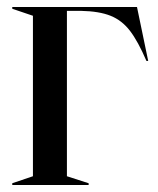

<svg xmlns="http://www.w3.org/2000/svg" viewBox="-20 -528 452 548"><path d="M15 -5 74 -25V-483L15 -503V-508H371L403 -354H398Q374 -410 351 -440Q328 -470 295.5 -483Q263 -496 211 -497H171V-25L233 -5V0H15Z"/></svg>

Font: Nyght Serif
Style: Regular
Weight: 400
Designer: Maksym Kobuzan
Version: Version 0.410